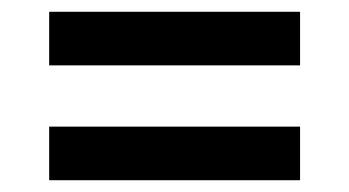

<svg xmlns="http://www.w3.org/2000/svg" viewBox="-20 -412 592 326"><path d="M63.5 -392H489.5V-301H63.5ZM63.5 -197H489.5V-106H63.5Z"/></svg>

Font: Newsreader 9pt SemiBold
Style: Regular
Weight: 600
Designer: Hugues Gentile
Foundry: Production Type
Version: Version 1.003